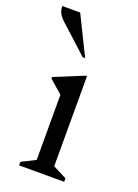

<svg xmlns="http://www.w3.org/2000/svg" viewBox="-143 -766 593 825"><g transform="rotate(20 153.5 -353.5)"><path d="M54 0V-16L117 -48V-346L57 -398V-405L191 -460H197V-48L260 -16V0ZM152 -530 27 -644Q7 -662 0.5 -677Q-6 -692 -6 -707H76L163 -530Z"/></g></svg>

Font: Spectral
Style: Regular
Weight: 400
Designer: Jean-Baptiste Levee
Foundry: Production Type
Version: Version 1.002